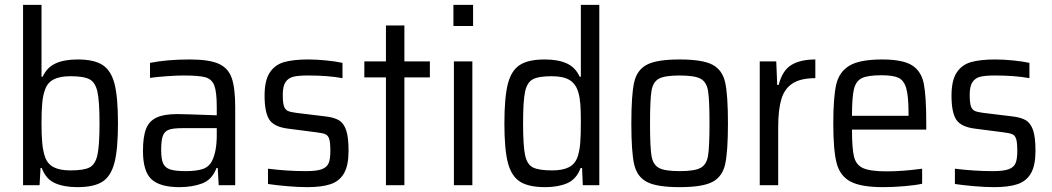

<svg xmlns="http://www.w3.org/2000/svg" viewBox="-20 -763 4333 791"><path d="M152 -71H147L143 0H75V-743H151V-447H156Q173 -485 208.5 -501.5Q244 -518 300 -518Q368 -518 403 -495Q438 -472 452 -417Q466 -362 466 -255Q466 -148 451.5 -92.5Q437 -37 402 -14.5Q367 8 299 8Q244 8 206.5 -8.5Q169 -25 152 -71ZM390 -255Q390 -346 381.5 -384.5Q373 -423 349.5 -436Q326 -449 270 -449Q227 -449 201.5 -436Q176 -423 166 -395Q157 -371 154 -338.5Q151 -306 151 -255Q151 -206 154 -174Q157 -142 165 -118Q175 -88 200.5 -74.5Q226 -61 270 -61Q326 -61 349.5 -73.5Q373 -86 381.5 -125Q390 -164 390 -255Z M569 -141Q569 -199 581.5 -231.5Q594 -264 624.5 -278.5Q655 -293 710 -293Q738 -293 873 -288V-322Q873 -384 863 -410.5Q853 -437 826.5 -444.5Q800 -452 737 -452Q709 -452 666.5 -449Q624 -446 598 -442V-504Q668 -518 761 -518Q841 -518 880.5 -500.5Q920 -483 934.5 -442Q949 -401 949 -322V0H881L877 -71H872Q854 -23 813.5 -7.5Q773 8 719 8Q639 8 604 -24.5Q569 -57 569 -141ZM854 -101Q873 -140 873 -206V-235H730Q693 -235 675.5 -228.5Q658 -222 651 -203.5Q644 -185 644 -146Q644 -108 652 -90Q660 -72 681 -65Q702 -58 746 -58Q788 -58 814.5 -66.5Q841 -75 854 -101Z M1084 -5V-68Q1163 -58 1241 -58Q1285 -58 1306 -66Q1327 -74 1334 -91Q1341 -108 1341 -140Q1341 -175 1336.5 -190Q1332 -205 1320.5 -210Q1309 -215 1283 -218L1167 -233Q1110 -240 1090 -269.5Q1070 -299 1070 -369Q1070 -431 1091 -463.5Q1112 -496 1150 -507Q1188 -518 1250 -518Q1284 -518 1324 -514Q1364 -510 1391 -504V-441Q1332 -452 1249 -452Q1210 -452 1189 -447Q1168 -442 1156.5 -425Q1145 -408 1145 -373Q1145 -341 1149.5 -326.5Q1154 -312 1165 -306.5Q1176 -301 1201 -298L1316 -284Q1355 -280 1375.5 -268Q1396 -256 1406 -227Q1416 -198 1416 -142Q1416 -82 1397.5 -49.5Q1379 -17 1342.5 -4.5Q1306 8 1246 8Q1209 8 1163 4Q1117 0 1084 -5Z M1570 0V-444H1481V-510H1570V-658H1646V-510H1751V-444H1646V0Z M1848 -656V-743H1929V-656ZM1850 0V-510H1926V0Z M2058 -254Q2058 -361 2072 -416.5Q2086 -472 2121 -495Q2156 -518 2224 -518Q2280 -518 2315.5 -501.5Q2351 -485 2368 -447H2373V-743H2449V0H2381L2378 -71H2372Q2355 -25 2317.5 -8.5Q2280 8 2226 8Q2158 8 2122.5 -14.5Q2087 -37 2072.5 -92Q2058 -147 2058 -254ZM2360 -118Q2368 -143 2370.5 -174.5Q2373 -206 2373 -262Q2373 -305 2371 -332.5Q2369 -360 2363 -381Q2353 -417 2327 -433Q2301 -449 2253 -449Q2198 -449 2174.5 -436Q2151 -423 2143 -384.5Q2135 -346 2135 -255Q2135 -164 2143 -125Q2151 -86 2175 -73.5Q2199 -61 2255 -61Q2299 -61 2324.5 -74.5Q2350 -88 2360 -118Z M2581 -255Q2581 -372 2592.5 -423.5Q2604 -475 2645 -496.5Q2686 -518 2780 -518Q2874 -518 2915 -496.5Q2956 -475 2967.5 -423.5Q2979 -372 2979 -255Q2979 -138 2967.5 -86.5Q2956 -35 2915 -13.5Q2874 8 2780 8Q2686 8 2645 -13.5Q2604 -35 2592.5 -86.5Q2581 -138 2581 -255ZM2903 -255Q2903 -352 2897 -388.5Q2891 -425 2866.5 -438.5Q2842 -452 2780 -452Q2718 -452 2694 -438.5Q2670 -425 2664 -388.5Q2658 -352 2658 -255Q2658 -157 2664 -121Q2670 -85 2694 -71.5Q2718 -58 2780 -58Q2842 -58 2866.5 -71.5Q2891 -85 2897 -121.5Q2903 -158 2903 -255Z M3110 -510H3178L3182 -413H3188Q3203 -473 3240.5 -495.5Q3278 -518 3339 -518V-441Q3279 -441 3245.5 -419.5Q3212 -398 3199 -354.5Q3186 -311 3186 -239V0H3110Z M3796 -229H3490Q3490 -151 3498.5 -117Q3507 -83 3536.5 -70Q3566 -57 3634 -57Q3698 -57 3779 -68V-6Q3752 0 3706.5 4Q3661 8 3618 8Q3526 8 3483 -15.5Q3440 -39 3426.5 -92Q3413 -145 3413 -254Q3413 -362 3425 -414.5Q3437 -467 3479.5 -492.5Q3522 -518 3614 -518Q3700 -518 3738 -493.5Q3776 -469 3786 -417.5Q3796 -366 3796 -255ZM3490 -286H3723V-296Q3723 -367 3713.5 -399.5Q3704 -432 3681.5 -442.5Q3659 -453 3612 -453Q3555 -453 3530.5 -441Q3506 -429 3498 -395.5Q3490 -362 3490 -286Z M3914 -5V-68Q3993 -58 4071 -58Q4115 -58 4136 -66Q4157 -74 4164 -91Q4171 -108 4171 -140Q4171 -175 4166.5 -190Q4162 -205 4150.5 -210Q4139 -215 4113 -218L3997 -233Q3940 -240 3920 -269.5Q3900 -299 3900 -369Q3900 -431 3921 -463.5Q3942 -496 3980 -507Q4018 -518 4080 -518Q4114 -518 4154 -514Q4194 -510 4221 -504V-441Q4162 -452 4079 -452Q4040 -452 4019 -447Q3998 -442 3986.5 -425Q3975 -408 3975 -373Q3975 -341 3979.5 -326.5Q3984 -312 3995 -306.5Q4006 -301 4031 -298L4146 -284Q4185 -280 4205.5 -268Q4226 -256 4236 -227Q4246 -198 4246 -142Q4246 -82 4227.5 -49.5Q4209 -17 4172.5 -4.5Q4136 8 4076 8Q4039 8 3993 4Q3947 0 3914 -5Z"/></svg>

Font: Assailand
Style: Regular
Weight: 400
Designer: Hector Gatti with collaboration of the Omnibus-Type team
Foundry: Omnibus-Type
Version: Version 0.072;October 19, 2019;FontCreator 12.0.0.2547 64-bi